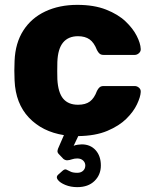

<svg xmlns="http://www.w3.org/2000/svg" viewBox="-20 -550 630 790"><path d="M298 220Q271 220 249 211Q227 202 218 190Q209 178 219 169L237 153Q246 145 252.5 147.5Q259 150 269 155.5Q279 161 298 161Q313 161 322 152.5Q331 144 331 131Q331 119 322 110.5Q313 102 298 102Q286 102 276 105.5Q266 109 257.5 109.5Q249 110 241 104L222 84Q216 78 216.5 71Q217 64 223 52L243 6Q154 -8 99 -66Q44 -124 40 -219Q39 -235 39 -259.5Q39 -284 40 -300Q43 -373 76 -424.5Q109 -476 166.5 -503Q224 -530 298 -530Q367 -530 416.5 -510.5Q466 -491 496.5 -462Q527 -433 542.5 -402.5Q558 -372 559 -349Q560 -339 552 -331.5Q544 -324 534 -324H407Q396 -324 390 -329Q384 -334 379 -344Q367 -375 348.5 -388Q330 -401 301 -401Q261 -401 239.5 -375Q218 -349 216 -295Q215 -255 216 -224Q219 -169 240 -144Q261 -119 301 -119Q332 -119 350 -132.5Q368 -146 379 -176Q384 -186 390 -191Q396 -196 407 -196H534Q544 -196 552 -189Q560 -182 559 -171Q558 -151 543.5 -120.5Q529 -90 499.5 -61Q470 -32 421.5 -11.5Q373 9 302 10L283 50Q289 47 299.5 45.5Q310 44 316 44Q352 44 373.5 68Q395 92 395 131Q395 169 369 194.5Q343 220 298 220Z"/></svg>

Font: Rubik Light
Style: Bold
Weight: 700
Version: Version 2.104